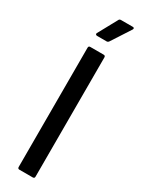

<svg xmlns="http://www.w3.org/2000/svg" viewBox="-234 -919 711 948"><g transform="rotate(30 121.5 -445.5)"><path d="M79 -700H155Q165 -700 165 -690V-10Q165 0 155 0H79Q69 0 69 -10V-690Q69 -700 79 -700ZM144 -891H211Q217 -891 218.5 -887.5Q220 -884 217 -879L147 -771Q142 -764 135 -764H81Q75 -764 72.5 -767.5Q70 -771 73 -776L132 -884Q135 -891 144 -891Z"/></g></svg>

Font: BarlowMedium
Style: Regular
Weight: 500
Designer: Jeremy Tribby
Foundry: Tribby Type
Version: Version 1.422